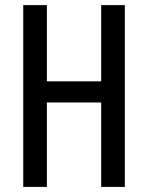

<svg xmlns="http://www.w3.org/2000/svg" viewBox="-20 -734 581 754"><path d="M470.2 0H377.4V-331.5H164.1V0H71.3V-713.9H164.1V-414.6H377.4V-713.9H470.2Z"/></svg>

Font: Open Sans Condensed Medium
Style: Regular
Weight: 500
Width: 3
Designer: Monotype Design Team
Foundry: Monotype Imaging Inc.
Version: Version 3.000